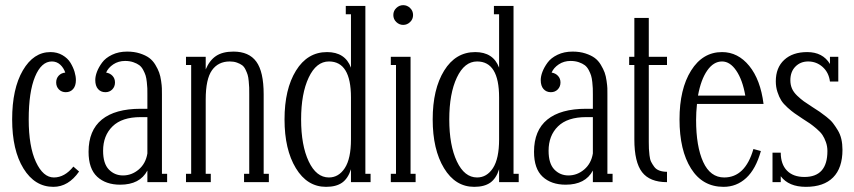

<svg xmlns="http://www.w3.org/2000/svg" viewBox="-20 -703 3294 741"><path d="M263.2 -60.1 285.2 -41Q244.1 18.1 186 18.1Q114.3 18.1 70.6 -52.7Q26.9 -123.5 26.9 -242.2Q26.9 -360.4 68.1 -431.2Q109.4 -502 174.8 -502Q200.7 -502 220.9 -490.2Q241.2 -478.5 252 -460.7Q262.7 -442.9 267.8 -425.8Q272.9 -408.7 272.9 -394Q272.9 -371.6 262.2 -359.4Q251.5 -347.2 233.9 -347.2Q217.8 -347.2 207.3 -357.9Q196.8 -368.7 196.8 -384.8Q196.8 -400.4 206.5 -410.9Q216.3 -421.4 231.9 -422.9Q225.6 -441.4 212.2 -453.6Q198.7 -465.8 180.2 -465.8Q139.6 -465.8 115.2 -407Q90.8 -348.1 90.8 -242.2Q90.8 -137.7 118.7 -77.9Q146.5 -18.1 188 -18.1Q229.5 -18.1 263.2 -60.1Z M605 -338.9V-32.2H625V0H548.8V-44.9Q520 9.8 443.8 9.8Q388.2 9.8 355 -21Q321.8 -51.8 321.8 -117.2Q321.8 -199.7 373 -241.5Q424.3 -283.2 522.9 -283.2H548.8V-338.9Q548.8 -354 548.6 -362.3Q548.3 -370.6 546.6 -386.2Q544.9 -401.9 542 -411.4Q539.1 -420.9 532.7 -432.9Q526.4 -444.8 517.6 -451.4Q508.8 -458 494.6 -462.9Q480.5 -467.8 462.9 -467.8Q437 -467.8 417.2 -454.6Q397.5 -441.4 389.6 -422.9Q404.8 -420.4 414.3 -410.2Q423.8 -399.9 423.8 -384.8Q423.8 -368.7 413.3 -357.9Q402.8 -347.2 386.7 -347.2Q369.1 -347.2 358.4 -359.4Q347.7 -371.6 347.7 -394Q347.7 -408.7 354.2 -426Q360.8 -443.4 374 -461.4Q387.2 -479.5 412.6 -491.7Q438 -503.9 470.7 -503.9Q498 -503.9 520 -496.8Q542 -489.7 555.9 -479.5Q569.8 -469.2 579.6 -452.9Q589.4 -436.5 594.2 -423.1Q599.1 -409.7 601.8 -390.9Q604.5 -372.1 604.7 -362.5Q605 -353 605 -338.9ZM454.6 -25.9Q488.3 -25.9 515.4 -48.8Q542.5 -71.8 548.8 -110.8V-251H522.9Q450.7 -251 414.3 -215.3Q377.9 -179.7 377.9 -121.1Q377.9 -71.8 400.1 -48.8Q422.4 -25.9 454.6 -25.9Z M997.6 -338.9V-32.2H1017.6V0H921.9V-32.2H941.9V-338.9Q941.9 -356 941.7 -365Q941.4 -374 939.9 -389.6Q938.5 -405.3 935.8 -414.1Q933.1 -422.9 927.7 -434.1Q922.4 -445.3 914.6 -451.2Q906.7 -457 894.5 -461.4Q882.3 -465.8 866.7 -465.8Q822.3 -465.8 798.1 -431.9Q773.9 -397.9 773.9 -318.8V-32.2H793.5V0H697.8V-32.2H717.8V-452.1H697.8V-483.9H773.9V-435.1Q788.6 -470.2 814 -487.1Q839.4 -503.9 880.9 -503.9Q940.9 -503.9 969.2 -465.1Q997.6 -426.3 997.6 -338.9Z M1238.3 18.1Q1165.5 18.1 1121.8 -54Q1078.1 -126 1078.1 -242.2Q1078.1 -358.9 1122.3 -430.4Q1166.5 -502 1242.2 -502Q1312 -502 1334.5 -441.9V-647.9H1314.5V-680.2H1390.1V-32.2H1410.2V0H1334.5V-49.8Q1323.2 -14.2 1300.3 2Q1277.3 18.1 1238.3 18.1ZM1249.5 -18.1Q1287.1 -18.1 1310.8 -54.4Q1334.5 -90.8 1334.5 -165V-327.1Q1334.5 -465.8 1249.5 -465.8Q1200.7 -465.8 1171.4 -403.8Q1142.1 -341.8 1142.1 -242.2Q1142.1 -142.1 1171.4 -80.1Q1200.7 -18.1 1249.5 -18.1Z M1562.7 -617.9Q1551.3 -606.9 1536.1 -606.9Q1521 -606.9 1509.5 -617.9Q1498 -628.9 1498 -645Q1498 -661.1 1509.5 -672.1Q1521 -683.1 1536.1 -683.1Q1551.3 -683.1 1562.7 -672.1Q1574.2 -661.1 1574.2 -645Q1574.2 -628.9 1562.7 -617.9ZM1584 0H1488.3V-32.2H1508.3V-452.1H1488.3V-483.9H1564.5V-32.2H1584Z M1810.1 18.1Q1737.3 18.1 1693.6 -54Q1649.9 -126 1649.9 -242.2Q1649.9 -358.9 1694.1 -430.4Q1738.3 -502 1814 -502Q1883.8 -502 1906.2 -441.9V-647.9H1886.2V-680.2H1961.9V-32.2H1981.9V0H1906.2V-49.8Q1895 -14.2 1872.1 2Q1849.1 18.1 1810.1 18.1ZM1821.3 -18.1Q1858.9 -18.1 1882.6 -54.4Q1906.2 -90.8 1906.2 -165V-327.1Q1906.2 -465.8 1821.3 -465.8Q1772.5 -465.8 1743.2 -403.8Q1713.9 -341.8 1713.9 -242.2Q1713.9 -142.1 1743.2 -80.1Q1772.5 -18.1 1821.3 -18.1Z M2324.2 -338.9V-32.2H2344.2V0H2268.1V-44.9Q2239.3 9.8 2163.1 9.8Q2107.4 9.8 2074.2 -21Q2041 -51.8 2041 -117.2Q2041 -199.7 2092.3 -241.5Q2143.6 -283.2 2242.2 -283.2H2268.1V-338.9Q2268.1 -354 2267.8 -362.3Q2267.6 -370.6 2265.9 -386.2Q2264.2 -401.9 2261.2 -411.4Q2258.3 -420.9 2252 -432.9Q2245.6 -444.8 2236.8 -451.4Q2228 -458 2213.9 -462.9Q2199.7 -467.8 2182.1 -467.8Q2156.2 -467.8 2136.5 -454.6Q2116.7 -441.4 2108.9 -422.9Q2124 -420.4 2133.5 -410.2Q2143.1 -399.9 2143.1 -384.8Q2143.1 -368.7 2132.6 -357.9Q2122.1 -347.2 2106 -347.2Q2088.4 -347.2 2077.6 -359.4Q2066.9 -371.6 2066.9 -394Q2066.9 -408.7 2073.5 -426Q2080.1 -443.4 2093.3 -461.4Q2106.4 -479.5 2131.8 -491.7Q2157.2 -503.9 2189.9 -503.9Q2217.3 -503.9 2239.3 -496.8Q2261.2 -489.7 2275.1 -479.5Q2289.1 -469.2 2298.8 -452.9Q2308.6 -436.5 2313.5 -423.1Q2318.4 -409.7 2321 -390.9Q2323.7 -372.1 2324 -362.5Q2324.2 -353 2324.2 -338.9ZM2173.8 -25.9Q2207.5 -25.9 2234.6 -48.8Q2261.7 -71.8 2268.1 -110.8V-251H2242.2Q2169.9 -251 2133.5 -215.3Q2097.2 -179.7 2097.2 -121.1Q2097.2 -71.8 2119.4 -48.8Q2141.6 -25.9 2173.8 -25.9Z M2554.2 -483.9V-452.1H2483.9V-154.8Q2483.9 -138.2 2484.4 -128.9Q2484.9 -119.6 2486.6 -103.8Q2488.3 -87.9 2492.9 -78.6Q2497.6 -69.3 2504.9 -59.3Q2512.2 -49.3 2524.9 -44.7Q2537.6 -40 2554.2 -40V0Q2487.8 0 2458 -38.6Q2428.2 -77.1 2428.2 -165V-452.1H2408.2V-483.9H2428.2V-633.8H2483.9V-483.9Z M2774.9 -18.1Q2856 -18.1 2887.7 -127.9L2916.5 -120.1Q2897 -50.3 2859.9 -16.1Q2822.8 18.1 2772.5 18.1Q2691.4 18.1 2647 -52.5Q2602.5 -123 2602.5 -242.2Q2602.5 -359.4 2647.2 -430.7Q2691.9 -502 2766.6 -502Q2828.1 -502 2871.6 -448.7Q2915 -395.5 2926.8 -301.8H2669.9Q2666.5 -268.6 2666.5 -240.2Q2666.5 -138.2 2693.8 -78.1Q2721.2 -18.1 2774.9 -18.1ZM2766.6 -465.8Q2733.9 -465.8 2709.5 -430.9Q2685.1 -396 2673.8 -334H2856.4Q2845.7 -395 2821.5 -430.4Q2797.4 -465.8 2766.6 -465.8Z M3115.2 -290Q3133.8 -278.3 3143.6 -271.5Q3153.3 -264.6 3169.4 -252.2Q3185.5 -239.7 3194.6 -228Q3203.6 -216.3 3213.1 -200.7Q3222.7 -185.1 3227.1 -166Q3231.4 -147 3231.4 -125Q3231.4 -54.7 3195.3 -18.3Q3159.2 18.1 3090.3 18.1Q3023.9 18.1 2993.2 -22.9V0H2961.4V-113.8H2993.2Q2993.2 -69.3 3017.1 -44.7Q3041 -20 3084.5 -20Q3173.3 -20 3173.3 -120.1Q3173.3 -138.2 3167.5 -154.5Q3161.6 -170.9 3154.1 -182.1Q3146.5 -193.4 3131.3 -206.3Q3116.2 -219.2 3106.2 -226.1Q3096.2 -232.9 3077.1 -245.1Q3057.1 -258.3 3046.4 -265.9Q3035.6 -273.4 3019.5 -287.8Q3003.4 -302.2 2995.1 -315.4Q2986.8 -328.6 2980.5 -347.9Q2974.1 -367.2 2974.1 -389.2Q2974.1 -441.9 3006.6 -471.9Q3039.1 -502 3095.2 -502Q3155.3 -502 3183.1 -456.1V-483.9H3215.3V-388.2H3183.1Q3178.7 -423.3 3154.8 -444.6Q3130.9 -465.8 3099.1 -465.8Q3069.3 -465.8 3049.8 -446Q3030.3 -426.3 3030.3 -393.1Q3030.3 -376 3036.4 -361.6Q3042.5 -347.2 3056.6 -333.7Q3070.8 -320.3 3082.3 -312Q3093.8 -303.7 3115.2 -290Z"/></svg>

Font: Margherita Light
Style: Regular
Weight: 300
Designer: James Puckett
Foundry: Dunwich Type Founders
Version: Version 1.008;hotconv 1.0.109;makeotfexe 2.5.65596